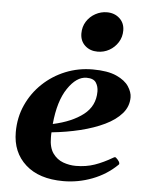

<svg xmlns="http://www.w3.org/2000/svg" viewBox="-54 -799 665 859"><g transform="rotate(5 278.5 -370.0)"><path d="M529.8 -385.3Q529.8 -344.2 502.4 -312.7Q475.1 -281.2 427.5 -258.3Q379.9 -235.4 319.1 -220.5Q258.3 -205.6 190.9 -198.7Q190.4 -193.4 190.4 -187.5Q190.4 -181.6 190.4 -175.8Q190.4 -130.4 208.7 -104.7Q227.1 -79.1 255.1 -68.8Q283.2 -58.6 312 -58.6Q357.9 -58.6 396.5 -72Q435.1 -85.4 476.6 -109.9Q478.5 -110.8 480.2 -111.8Q481.9 -112.8 483.9 -112.8Q487.8 -112.8 496.3 -103Q504.9 -93.3 504.9 -87.4Q504.9 -86.9 505.1 -86.4Q505.4 -85.9 505.4 -85.4Q505.4 -83.5 504.4 -82.3Q503.4 -81.1 502.4 -80.1Q455.6 -34.2 392.3 -10Q329.1 14.2 262.2 14.2Q153.3 14.2 92.5 -40.5Q31.7 -95.2 31.7 -186Q31.7 -252 57.1 -308.1Q82.5 -364.3 126.7 -406.2Q170.9 -448.2 228.5 -471.7Q286.1 -495.1 350.6 -495.1Q418 -495.1 457.3 -477.3Q496.6 -459.5 513.2 -433.8Q529.8 -408.2 529.8 -385.3ZM326.2 -455.6Q281.2 -455.6 242.2 -397.9Q203.1 -340.3 193.4 -236.3Q278.8 -254.9 329.3 -294.2Q379.9 -333.5 379.9 -398.4Q379.9 -421.4 368.7 -438.5Q357.4 -455.6 326.2 -455.6ZM364.7 -576.2Q330.6 -576.2 308.1 -596.9Q285.6 -617.7 285.6 -651.4Q285.6 -681.6 300.5 -705.1Q315.4 -728.5 339.8 -741.9Q364.3 -755.4 391.6 -755.4Q425.8 -755.4 448.5 -734.6Q471.2 -713.9 471.2 -680.2Q471.2 -650.9 456.3 -627.2Q441.4 -603.5 417.2 -589.8Q393.1 -576.2 364.7 -576.2Z"/></g></svg>

Font: Gelasio
Style: Italic
Weight: 400
Italic angle: -8.5°
Designer: Eben Sorkin
Foundry: Eben Sorkin
Version: Version 1.008